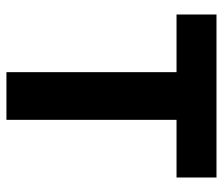

<svg xmlns="http://www.w3.org/2000/svg" viewBox="-68 -624 692 596"><g transform="rotate(90 278.0 -326.0)"><path d="M204 0V-528H25V-652H531V-528H352V0Z"/></g></svg>

Font: TT Toshiba Sans
Style: Bold
Weight: 700
Designer: Paul D. Hunt
Foundry: Toshiba Corporation
Version: Version 2.020;PS 2.000;hotconv 1.0.86;makeotf.lib2.5.63406